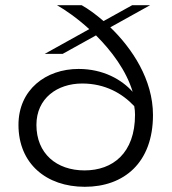

<svg xmlns="http://www.w3.org/2000/svg" viewBox="-20 -708 663 738"><path d="M152 -501H221L349 -572C408 -513 465 -438 490 -355C448 -402 377 -443 282 -443C156 -443 51 -363 51 -228C51 -79 158 10 306 10C456 10 568 -82 568 -266C568 -402 488 -522 404 -603L557 -688H488L378 -627C348 -653 319 -674 294 -688H199C231 -670 277 -638 323 -596ZM120 -228C120 -330 200 -387 296 -387C384 -387 450 -349 496 -300C498 -289 499 -278 499 -267C499 -119 413 -53 305 -53C197 -53 120 -118 120 -228Z"/></svg>

Font: Roundo
Style: Regular
Weight: 400
Designer: Shiva Nallaperumal
Foundry: Indian Type Foundry
Version: Version 2.000